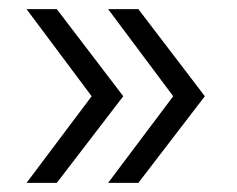

<svg xmlns="http://www.w3.org/2000/svg" viewBox="-20 -473 517 419"><path d="M358 -263 216 -74H282L427 -263L282 -453H216ZM38 -453 180 -263 38 -74H104L249 -263L104 -453Z"/></svg>

Font: Malon Grotesk
Style: Regular
Weight: 400
Designer: Julieta Ulanovsky
Foundry: Julieta Ulanovsky
Version: Version 7.200